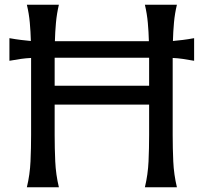

<svg xmlns="http://www.w3.org/2000/svg" viewBox="-20 -795 864 815"><path d="M230 -775Q221 -737 217.5 -698Q214 -659 213 -620H612Q611 -659 607.5 -698Q604 -737 595 -775H731Q722 -738 718.5 -699Q715 -660 714 -621Q735 -623 756 -625.5Q777 -628 804 -633V-537Q776 -542 755.5 -545Q735 -548 713 -549V-222Q713 -166 715.5 -110Q718 -54 731 0H595Q608 -54 610.5 -110Q613 -166 613 -222V-351H212V-222Q212 -166 214.5 -110Q217 -54 230 0H94Q107 -54 109.5 -110Q112 -166 112 -222V-549Q90 -548 69 -545Q48 -542 20 -537V-633Q48 -628 69 -625.5Q90 -623 111 -621Q110 -660 106.5 -699Q103 -738 94 -775ZM212 -431H613V-550H212Z"/></svg>

Font: Faculty Glyphic
Style: Regular
Weight: 400
Designer: Koto Studio, Dylan Young
Foundry: Koto Studio
Version: Version 1.004; ttfautohint (v1.8.4.7-5d5b)